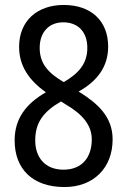

<svg xmlns="http://www.w3.org/2000/svg" viewBox="-20 -744 512 774"><path d="M237 -724C130 -724 57 -660 57 -555C57 -479 96 -421 165 -372C85 -326 39 -266 39 -178C39 -63 111 10 240 10C357 10 434 -67 434 -182C434 -272 376 -326 297 -375C372 -417 416 -475 416 -556C416 -661 346 -724 237 -724ZM235 -654C295 -654 332 -615 332 -551C332 -489 299 -449 237 -413C176 -449 140 -486 140 -551C140 -615 178 -654 235 -654ZM122 -178C122 -248 153 -293 226 -335L245 -323C314 -283 350 -238 350 -182C350 -110 311 -60 236 -60C161 -60 122 -110 122 -178Z"/></svg>

Font: Noto Sans Lao Condensed
Style: Regular
Weight: 400
Width: 3
Designer: Monotype Design Team
Foundry: Monotype Imaging Inc.
Version: Version 2.004